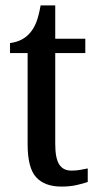

<svg xmlns="http://www.w3.org/2000/svg" viewBox="-20 -679 362 709"><path d="M207 10Q145 10 113.5 -24.5Q82 -59 82 -146V-483H17V-520Q65 -526 92 -559Q105 -574 114 -597Q123 -620 130 -659H184V-536H295V-483H184V-147Q184 -95 198.5 -72Q213 -49 244 -49Q261 -49 275 -51.5Q289 -54 304 -57V-7Q290 -2 264.5 4Q239 10 207 10Z"/></svg>

Font: Noto Serif Tamil Condensed Medium
Style: Regular
Weight: 500
Width: 3
Designer: Indian Type Foundry, Tom Grace, and the Monotype Design Team
Foundry: Monotype Imaging Inc.
Version: Version 2.004; ttfautohint (v1.8.4.7-5d5b)